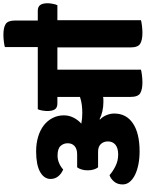

<svg xmlns="http://www.w3.org/2000/svg" viewBox="119 -986 877 1156"><g transform="rotate(-90 558.0 -408.5)"><path d="M852 -620V-818Q860 -821 883 -824Q906 -827 926 -827Q969 -827 990.5 -813.5Q1012 -800 1012 -756V-620H1071Q1095 -620 1105.5 -605Q1116 -590 1116 -561Q1116 -548 1112.5 -529.5Q1109 -511 1104 -502H1014V1Q1006 4 982 7Q958 10 938 10Q894 10 872 -3.5Q850 -17 850 -62V-502H716V1Q708 4 684 7Q660 10 640 10Q596 10 574 -3.5Q552 -17 552 -62V-227Q544 -225 536 -225Q528 -225 520 -225Q493 -225 466 -231Q439 -237 418 -248L416 -245Q432 -231 442 -207Q452 -183 452 -160Q452 -87 392.5 -47Q333 -7 224 -7Q183 -7 147 -14Q111 -21 84 -34Q57 -47 41 -66Q25 -85 25 -109Q25 -141 43 -161.5Q61 -182 81 -188Q102 -169 134.5 -152.5Q167 -136 205 -136Q244 -136 264 -152.5Q284 -169 284 -198Q284 -223 268.5 -240Q253 -257 222 -257H128Q120 -267 115 -283Q110 -299 110 -319Q110 -340 115 -356Q120 -372 128 -383H206Q238 -383 255.5 -398Q273 -413 273 -440Q273 -465 256.5 -483Q240 -501 198 -501Q175 -501 153 -491.5Q131 -482 115 -467Q89 -478 73.5 -497.5Q58 -517 58 -543Q58 -582 100.5 -606Q143 -630 224 -630Q272 -630 312 -618Q352 -606 380.5 -584Q409 -562 425 -531Q441 -500 441 -463Q441 -432 427 -404.5Q413 -377 391 -358Q422 -352 456 -352Q480 -352 504 -355Q528 -358 552 -366V-502H512Q487 -502 477 -517.5Q467 -533 467 -563Q467 -575 470 -593Q473 -611 478 -620Z"/></g></svg>

Font: Baloo
Style: Regular
Weight: 400
Designer: Sarang Kulkarni and Ek Type
Foundry: Ek Type
Version: Version 1.443;PS 1.000;hotconv 16.6.51;makeotf.lib2.5.65220;